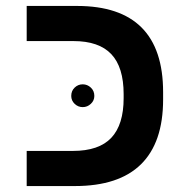

<svg xmlns="http://www.w3.org/2000/svg" viewBox="-20 -626 640 646"><path d="M528.8 -291Q528.8 -146.5 454.3 -73.2Q379.9 0 231.9 0H69.8V-118.2H225.1Q313 -118.2 354.5 -162.4Q396 -206.5 396 -295.9V-309.1Q396 -399.9 354.5 -443.8Q313 -487.8 227.1 -487.8H69.8V-606H238.8Q528.8 -606 528.8 -315.9ZM219.7 -303.2Q219.7 -320.3 231.2 -331.3Q242.7 -342.3 258.3 -342.3Q273.9 -342.3 285.6 -331.3Q297.4 -320.3 297.4 -303.2Q297.4 -287.6 285.6 -276.6Q273.9 -265.6 258.3 -265.6Q242.7 -265.6 231.2 -276.6Q219.7 -287.6 219.7 -303.2Z"/></svg>

Font: Liberation Mono
Style: Bold
Weight: 700
Monospace: yes
Designer: Steve Matteson
Foundry: Ascender Corporation
Version: Version 2.1.5